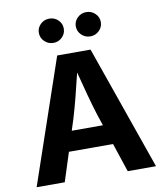

<svg xmlns="http://www.w3.org/2000/svg" viewBox="-100 -1026 946 1107"><g transform="rotate(-10 373.5 -472.5)"><path d="M23.9 0 272.5 -727.5H467.8L722.7 0H557.1L501 -168.9H242.7L188.5 0ZM279.8 -285.6H462.4L440.4 -351.1Q422.9 -406.7 405.3 -471.7Q387.7 -536.6 368.7 -610.8Q350.6 -535.6 334 -470.7Q317.4 -405.8 300.8 -351.1ZM264.2 -802.7Q233.9 -802.7 212.4 -823.7Q190.9 -844.7 190.9 -874Q190.9 -903.3 212.4 -924.1Q233.9 -944.8 264.2 -944.8Q294.4 -944.8 315.7 -924.1Q336.9 -903.3 336.9 -874Q336.9 -844.7 315.7 -823.7Q294.4 -802.7 264.2 -802.7ZM480.5 -802.7Q450.2 -802.7 428.7 -823.7Q407.2 -844.7 407.2 -874Q407.2 -903.3 428.7 -924.1Q450.2 -944.8 480.5 -944.8Q510.7 -944.8 532.2 -924.1Q553.7 -903.3 553.7 -874Q553.7 -844.7 532.2 -823.7Q510.7 -802.7 480.5 -802.7Z"/></g></svg>

Font: Inter-Bold
Style: Bold
Weight: 700
Designer: Rasmus Andersson
Foundry: rsms
Version: Version 4.000;git-a52131595